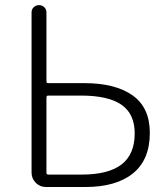

<svg xmlns="http://www.w3.org/2000/svg" viewBox="-20 -749 672 769"><path d="M164.1 0Q139.6 0 123 -17.1Q106.4 -34.2 106.4 -57.6V-699.2Q106.4 -711.9 115.2 -720.2Q124 -728.5 136.2 -728.5Q148.4 -728.5 157.2 -720.2Q166 -711.9 166 -699.2V-422.9Q166 -416 172.9 -416H318.4Q441.4 -416 510.7 -367.2Q580.1 -318.4 580.1 -216.8Q580.1 -109.4 512.7 -54.7Q445.3 0 321.3 0ZM166 -57.6Q166 -49.8 172.9 -49.8H307.6Q414.1 -49.8 466.8 -90.3Q519.5 -130.9 519.5 -214.8Q519.5 -293 466.3 -329.6Q413.1 -366.2 304.7 -366.2H172.9Q166 -366.2 166 -358.4Z"/></svg>

Font: Gen Jyuu Gothic Light
Style: Regular
Weight: 200
Designer: [Source Han Sans]
Ryoko NISHIZUKA  (kana & ideographs); Paul D. Hunt (Latin, Greek & Cyrillic); Wenlong ZHANG  (bopomofo
Version: Version 1.002.20150607